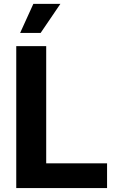

<svg xmlns="http://www.w3.org/2000/svg" viewBox="-20 -964 608 984"><path d="M63.3 0V-727.5H216.8V-126.8H528.7V0ZM83.2 -795.3 151 -944.3H289.6L188.3 -795.3Z"/></svg>

Font: GitLab Sans
Style: Regular
Weight: 400
Designer: Rasmus Andersson
Foundry: Modifications by GitLab B.V., manufactured by rsms
Version: Version 4.000;git-c8fb6b7